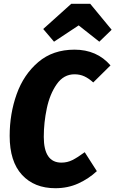

<svg xmlns="http://www.w3.org/2000/svg" viewBox="-20 -975 609 1013"><path d="M563 -630 472 -540Q449 -561 425.5 -572Q402 -583 373 -583Q316 -583 279.5 -531Q243 -479 227 -403.5Q211 -328 211 -253Q211 -117 304 -117Q335 -117 362 -130.5Q389 -144 427 -172L491 -72Q448 -32 393 -7Q338 18 272 18Q161 18 96 -52.5Q31 -123 31 -258Q31 -375 68 -478.5Q105 -582 182 -647.5Q259 -713 373 -713Q491 -713 563 -630ZM208 -822 356 -955H456L569 -818L504 -755L395 -841L265 -755Z"/></svg>

Font: Fira Sans Condensed ExtraBold
Style: Italic
Weight: 800
Width: 3
Italic angle: -8°
Designer: bBox Type GmbH & Carrois Corporate GbR & Edenspiekermann AG
Foundry: bBox Type GmbH & Carrois Corporate GbR & Edenspiekermann AG
Version: Version 4.301